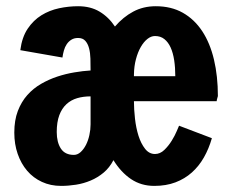

<svg xmlns="http://www.w3.org/2000/svg" viewBox="-20 -590 751 623"><path d="M414.6 -261.7Q414.6 -235.4 418 -205.1Q421.4 -174.8 429.4 -149.4Q437.5 -124 450.7 -107.2Q463.9 -90.3 482.9 -90.3Q499.5 -90.3 513.2 -103.5Q526.9 -116.7 537.1 -133.3Q547.4 -149.9 553.5 -164.6Q559.6 -179.2 561 -182.1L667.5 -141.6Q657.7 -107.4 641.6 -79.1Q625.5 -50.8 602.5 -30.3Q579.6 -9.8 549.3 1.7Q519 13.2 480.5 13.2Q438 13.2 405.3 -8.8Q372.6 -30.8 348.1 -70.3Q335.4 -45.9 316.2 -29.8Q296.9 -13.7 274.2 -4.2Q251.5 5.4 226.8 9.3Q202.1 13.2 178.2 13.2Q144 13.2 116 0.2Q87.9 -12.7 68.1 -35.9Q48.3 -59.1 37.4 -90.6Q26.4 -122.1 26.4 -159.7Q26.4 -199.7 37.8 -229.7Q49.3 -259.8 68.6 -281.5Q87.9 -303.2 113.3 -317.9Q138.7 -332.5 166.3 -341.6Q193.8 -350.6 221.7 -355.2Q249.5 -359.9 273.9 -361.3Q273.9 -380.9 273.4 -399.7Q272.9 -418.5 269 -433.3Q265.1 -448.2 256.8 -457.5Q248.5 -466.8 233.4 -466.8Q220.7 -466.8 211.7 -461.2Q202.6 -455.6 196.5 -446.5Q190.4 -437.5 187.3 -426Q184.1 -414.6 182.6 -403.3L45.9 -427.2Q51.3 -469.2 69.8 -496.8Q88.4 -524.4 114.5 -540.5Q140.6 -556.6 171.6 -563.2Q202.6 -569.8 233.4 -569.8Q273.9 -569.8 303.2 -552.2Q332.5 -534.7 353 -503.9Q379.4 -534.7 412.1 -552.2Q444.8 -569.8 485.4 -569.8Q535.6 -569.8 573.2 -548.6Q610.8 -527.3 636.2 -488.8Q661.6 -450.2 674.3 -396.5Q687 -342.8 687 -278.3L685.1 -271.5Q684.1 -268.6 683.6 -265.9Q683.1 -263.2 683.1 -261.7ZM164.1 -161.6Q164.1 -128.4 177.5 -107.9Q190.9 -87.4 219.7 -87.4Q231.4 -87.4 241.5 -96.4Q251.5 -105.5 258.8 -119.6Q266.1 -133.8 270 -151.6Q273.9 -169.4 273.9 -186.5V-277.3Q250.5 -277.3 230.5 -271.5Q210.4 -265.6 195.6 -252Q180.7 -238.3 172.4 -216.1Q164.1 -193.8 164.1 -161.6ZM548.8 -342.8Q548.8 -370.6 545.2 -394.5Q541.5 -418.5 533.7 -435.8Q525.9 -453.1 513.4 -463.1Q501 -473.1 482.9 -473.1Q470.2 -473.1 458.3 -463.6Q446.3 -454.1 436.8 -437.5Q427.2 -420.9 421.1 -397.9Q415 -375 414.6 -348.1V-342.8Z"/></svg>

Font: Francois One
Style: Regular
Weight: 400
Designer: Vernon Adams
Foundry: vernon adams
Version: Version 1.000